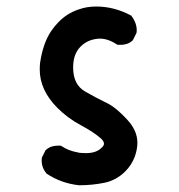

<svg xmlns="http://www.w3.org/2000/svg" viewBox="-20 -546 540 578"><path d="M105.5 -62.5Q105.5 -70.3 106.4 -72.3L117.2 -93.8Q127 -102.5 136.2 -105Q145.5 -107.4 151.4 -107.4Q157.2 -107.4 163.1 -107.4Q178.7 -97.7 187 -94.7Q195.3 -91.8 198.7 -90.8Q202.1 -89.8 206.1 -88.9Q210 -87.9 213.4 -87.4Q216.8 -86.9 219.7 -85.9Q229.5 -85 238.3 -85Q270.5 -85 286.1 -101.6Q293 -107.4 293 -113.3Q293 -120.1 285.2 -127.9Q263.7 -147.5 223.6 -168.9Q183.6 -190.4 153.3 -220.7Q99.6 -274.4 99.6 -336.9Q99.6 -346.7 100.6 -356.4Q109.4 -416 133.8 -452.1Q143.6 -466.8 156.2 -479.5Q181.6 -505.9 216.8 -517.6Q241.2 -526.4 269.5 -526.4Q324.2 -526.4 375 -499Q391.6 -477.5 391.6 -455.1Q391.6 -448.2 390.6 -446.3L379.9 -424.8Q370.1 -416 360.8 -413.6Q351.6 -411.1 345.7 -411.1Q339.8 -411.1 334 -411.1Q305.7 -429.7 281.2 -429.7Q274.4 -429.7 268.6 -428.7Q237.3 -423.8 217.8 -400.4Q200.2 -378.9 200.2 -342.8Q200.2 -291 236.3 -270.5Q272.5 -250 290 -241.7Q307.6 -233.4 316.4 -227.5Q337.9 -212.9 362.3 -186.5Q393.6 -153.3 393.6 -116.2Q393.6 -96.7 385.7 -74.2Q376 -48.8 357.4 -30.3Q330.1 -2.9 293.5 4.4Q256.8 11.7 218.8 11.7H217.8Q164.1 5.9 120.1 -23.4Q105.5 -41 105.5 -62.5Z"/></svg>

Font: JasonHandwriting2
Style: SemiBold
Weight: 600
Version: Version 1.04.7